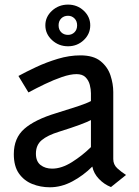

<svg xmlns="http://www.w3.org/2000/svg" viewBox="-20 -802 602 834"><path d="M196.5 11.5Q156 11.5 120.2 -2.8Q84.5 -17 62.2 -48.5Q40 -80 40 -132.5Q40 -202.5 85.8 -242.5Q131.5 -282.5 224 -310.5Q278 -327 317.2 -340Q356.5 -353 375 -363V-397Q375 -414 370 -433.5Q365 -453 351.5 -466.5Q338 -480 312.5 -480Q285.5 -480 249.2 -467.5Q213 -455 175 -436.8Q137 -418.5 103.5 -400.5L60 -472Q93 -490 137.2 -510.8Q181.5 -531.5 231.2 -546.5Q281 -561.5 329.5 -561.5Q386 -561.5 417 -536.2Q448 -511 460 -474.2Q472 -437.5 472 -402.5V-111Q472 -87 489.5 -71Q507 -55 527.5 -42L462 10.5Q432.5 -1 409.8 -24.8Q387 -48.5 381 -78.5Q342 -39.5 294.2 -14Q246.5 11.5 196.5 11.5ZM206.5 -69.5Q247.5 -69.5 292.8 -98Q338 -126.5 375 -163V-280.5Q360 -272.5 326.5 -260Q293 -247.5 237 -230Q186.5 -214.5 161.2 -193.2Q136 -172 136 -134.5Q136 -101 156.2 -85.2Q176.5 -69.5 206.5 -69.5ZM275.5 -601Q235 -601 206 -627.8Q177 -654.5 177 -692Q177 -729 206 -755.5Q235 -782 275.5 -782Q315.5 -782 343.8 -755.5Q372 -729 372 -692Q372 -654.5 343.8 -627.8Q315.5 -601 275.5 -601ZM275.5 -650.5Q292 -650.5 303.5 -661.8Q315 -673 315 -692Q315 -710.5 303.5 -722Q292 -733.5 275.5 -733.5Q257.5 -733.5 246 -722Q234.5 -710.5 234.5 -692Q234.5 -673 246 -661.8Q257.5 -650.5 275.5 -650.5Z"/></svg>

Font: Junction Medium
Style: Regular
Weight: 500
Designer: Caroline Hadilaksono
Foundry: Caroline Hadilaksono, Tyler Finck, The League of Moveable Type
Version: Version 2.000; ttfautohint (v1.8.3)